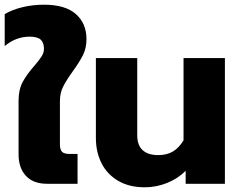

<svg xmlns="http://www.w3.org/2000/svg" viewBox="-45 -782 1022 817"><path d="M34 -126V-354Q34 -401 52 -434Q70 -467 102 -503Q122 -526 132 -542Q142 -558 142 -574Q142 -601 128 -613.5Q114 -626 81 -626Q23 -626 -25 -586V-722Q7 -741 51 -751.5Q95 -762 142 -762Q233 -762 278 -722Q323 -682 323 -616Q323 -578 308.5 -548.5Q294 -519 265 -479Q237 -440 223.5 -413Q210 -386 210 -352V-168Q210 -145 219 -136Q228 -127 250 -127H285V0H155Q97 0 65.5 -33.5Q34 -67 34 -126Z M363 -195V-535H539V-206Q539 -164 562 -143Q585 -122 628 -122Q665 -122 691 -137.5Q717 -153 736 -185V-535H912V0H745V-55Q712 -22 666 -3.5Q620 15 571 15Q505 15 458 -12.5Q411 -40 387 -87.5Q363 -135 363 -195Z"/></svg>

Font: Prompt
Style: Bold
Weight: 700
Designer: Katatrad Team
Foundry: CadsonDemak
Version: Version 1.000